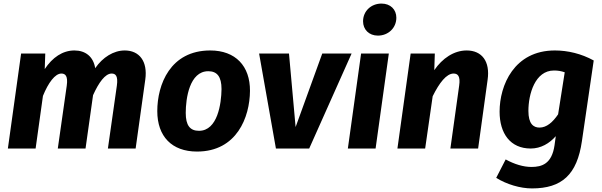

<svg xmlns="http://www.w3.org/2000/svg" viewBox="-20 -830 3362 1073"><path d="M677 -548C615 -548 554 -510 512 -449C502 -513 458 -548 396 -548C330 -548 273 -509 230 -444L233 -531H98L24 0H179L220 -294C250 -368 288 -419 323 -419C344 -419 361 -407 353 -351L303 0H458L500 -298C532 -369 568 -419 604 -419C625 -419 641 -407 633 -351L583 0H738L792 -386C806 -487 759 -548 677 -548Z M1081 17C1304 17 1376 -176 1377 -322C1378 -461 1296 -548 1155 -548C931 -548 859 -357 859 -209C859 -68 940 17 1081 17ZM1092 -99C1042 -99 1018 -129 1018 -199C1018 -280 1039 -432 1144 -432C1193 -432 1218 -402 1218 -332C1217 -251 1196 -99 1092 -99Z M1945 -531H1781L1632 -120L1595 -531H1428L1522 0H1708Z M2092 -631C2150 -631 2195 -674 2195 -731C2195 -777 2162 -810 2112 -810C2054 -810 2009 -768 2009 -711C2009 -665 2042 -631 2092 -631ZM2153 -531H1998L1924 0H2079Z M2588 -548C2517 -548 2452 -504 2407 -438L2410 -531H2275L2201 0H2356L2398 -292C2435 -367 2475 -419 2515 -419C2538 -419 2554 -405 2546 -351L2497 0H2652L2705 -384C2720 -487 2673 -548 2588 -548Z M3081 -548C2853 -548 2772 -353 2772 -206C2772 -84 2832 0 2946 0C3003 0 3051 -29 3086 -69L3079 -18C3064 86 3008 103 2950 103C2905 103 2855 88 2806 61L2753 164C2811 200 2887 223 2953 223C3120 223 3205 146 3232 -41L3298 -492C3229 -530 3153 -548 3081 -548ZM3076 -436C3099 -436 3115 -433 3136 -426L3099 -191C3069 -147 3035 -117 2995 -117C2961 -117 2933 -138 2933 -210C2933 -304 2970 -436 3076 -436Z"/></svg>

Font: Fira Sans
Style: Bold Italic
Weight: 700
Italic angle: -8°
Designer: bBox Type GmbH & Carrois Corporate GbR & Edenspiekermann AG
Foundry: bBox Type GmbH & Carrois Corporate GbR & Edenspiekermann AG
Version: Version 4.301;PS 004.301;hotconv 1.0.88;makeotf.lib2.5.64775